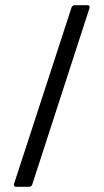

<svg xmlns="http://www.w3.org/2000/svg" viewBox="-20 -720 400 740"><path d="M42 0H92C97 0 102 -3 104 -8L325 -689C327 -696 324 -700 317 -700H268C263 -700 258 -697 256 -692L34 -11C32 -4 35 0 42 0Z"/></svg>

Font: Elastic
Style: elastic
Weight: 400
Designer: Jeremy Tribby
Foundry: Tribby Type
Version: Version 1.422;hotconv 1.0.109;makeotfexe 2.5.65596